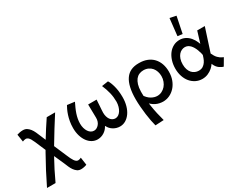

<svg xmlns="http://www.w3.org/2000/svg" viewBox="-107 -1438 2875 2278"><g transform="rotate(-30 1331.0 -299.0)"><path d="M487 216Q457 216 435.5 201Q414 186 397.5 163Q381 140 369 112Q357 84 346 57L285 -80Q208 58 140 206H23Q115 16 218 -166Q226 -180 234 -194L197 -280Q184 -311 172.5 -337.5Q161 -364 149.5 -383.5Q138 -403 124.5 -414Q111 -425 95 -425Q84 -425 71.5 -421.5Q59 -418 51 -414L35 -517Q49 -522 71.5 -526.5Q94 -531 116 -531Q147 -531 169 -517Q191 -503 208.5 -480.5Q226 -458 240 -427Q254 -396 267 -364L295 -297Q365 -412 440 -523H555Q450 -360 344 -182L418 -10Q429 16 439 37Q449 58 460 74Q471 90 482.5 98.5Q494 107 507 107Q509 107 511 107Q520 107 530.5 103.5Q541 100 550 95L565 200Q553 206 530 211Q507 216 487 216Z M646 -254Q646 -301 653.5 -343.5Q661 -386 672.5 -421Q684 -456 697 -483.5Q710 -511 720 -528L822 -515Q806 -482 791.5 -450Q777 -418 766.5 -386.5Q756 -355 750 -322.5Q744 -290 744 -258Q744 -225 752 -196.5Q760 -168 774 -147Q788 -126 807 -114.5Q826 -103 848 -103Q869 -103 886 -113Q903 -123 916.5 -139Q930 -155 937 -176.5Q944 -198 944 -223Q944 -232 943.5 -256Q943 -280 942.5 -307.5Q942 -335 941.5 -363Q941 -391 941 -408H1057Q1056 -395 1054.5 -372.5Q1053 -350 1051.5 -325Q1050 -300 1048 -275.5Q1046 -251 1046 -235Q1046 -205 1053 -181Q1060 -157 1072 -140Q1084 -123 1102 -113Q1120 -103 1140 -103Q1163 -103 1182.5 -116Q1202 -129 1216.5 -151.5Q1231 -174 1239.5 -203.5Q1248 -233 1249 -267Q1249 -299 1245.5 -330.5Q1242 -362 1234.5 -393Q1227 -424 1216.5 -454.5Q1206 -485 1193 -515L1282 -528Q1292 -513 1302 -488.5Q1312 -464 1320.5 -432.5Q1329 -401 1334 -362Q1339 -323 1339 -281Q1339 -218 1324 -164.5Q1309 -111 1282 -73Q1255 -35 1219 -13.5Q1183 8 1140 8Q1116 8 1092.5 1Q1069 -6 1049 -18.5Q1029 -31 1014 -48Q999 -65 990 -85H985Q964 -44 923 -18Q882 8 834 8Q795 8 760.5 -11Q726 -30 700.5 -65Q675 -100 660.5 -148Q646 -196 646 -254Z M1509 206Q1500 173 1491 128Q1482 83 1475.5 31.5Q1469 -20 1464.5 -74.5Q1460 -129 1460 -179Q1460 -270 1475.5 -337Q1491 -404 1521.5 -447.5Q1552 -491 1597 -511.5Q1642 -532 1700 -532Q1703 -532 1706 -532Q1709 -532 1712 -532Q1770 -532 1818 -513Q1866 -494 1899 -458.5Q1932 -423 1949 -374.5Q1966 -326 1966 -267Q1966 -205 1947 -154.5Q1928 -104 1895 -67.5Q1862 -31 1819.5 -11.5Q1777 8 1731 8Q1708 8 1681.5 2.5Q1655 -3 1631 -15Q1607 -27 1585 -46Q1578 -52 1571 -59Q1574 -39 1577 -19Q1585 35 1597.5 90.5Q1610 146 1625 200ZM1560 -227Q1560 -217 1560 -207Q1560 -188 1561 -167Q1572 -153 1583 -141Q1602 -121 1623 -109Q1644 -97 1664.5 -91Q1685 -85 1705 -85Q1738 -85 1767 -99.5Q1796 -114 1817 -138Q1838 -162 1850.5 -195Q1863 -228 1863 -265Q1863 -298 1853 -328.5Q1843 -359 1824 -381.5Q1805 -404 1776 -418Q1747 -432 1710 -432Q1678 -432 1651 -420Q1624 -408 1604.5 -383.5Q1585 -359 1573 -320Q1561 -281 1560 -227Z M2559 8 2541 2Q2522 -7 2506 -18Q2490 -29 2477 -45.5Q2464 -62 2454 -85Q2453 -89 2451 -94Q2433 -68 2410 -47Q2381 -22 2345.5 -7Q2310 8 2269 8Q2222 8 2181.5 -12Q2141 -32 2111.5 -67Q2082 -102 2065.5 -151Q2049 -200 2049 -257Q2049 -316 2065 -366Q2081 -416 2109 -452.5Q2137 -489 2176 -509.5Q2215 -530 2261 -530Q2302 -530 2337 -512.5Q2372 -495 2398.5 -464Q2425 -433 2443 -391Q2448 -378 2453 -365L2501 -522H2605L2502 -205Q2512 -183 2522 -167Q2534 -147 2547 -134Q2560 -121 2571.5 -113Q2583 -105 2593 -100L2616 -89ZM2376 -796 2330 -571 2264 -580 2290 -814ZM2401 -200Q2408 -220 2413 -236Q2411 -249 2408 -262Q2401 -288 2392 -312Q2383 -336 2371 -356.5Q2359 -377 2344.5 -392Q2330 -407 2312 -415.5Q2294 -424 2273 -424Q2251 -424 2229 -414Q2207 -404 2189.5 -383.5Q2172 -363 2161 -331.5Q2150 -300 2150 -258Q2150 -218 2160.5 -188Q2171 -158 2188.5 -138.5Q2206 -119 2230 -108.5Q2254 -98 2280 -98Q2316 -98 2339 -113.5Q2362 -129 2377 -151.5Q2392 -174 2401 -200Z"/></g></svg>

Font: Rising Sun SemiBold
Style: Regular
Weight: 600
Designer: Matt McInerney, Pablo Impallari, Rodrigo Fuenzalida (Raleway font), Stephen Hutchings (Greek), Cristiano Sobral (main ch
Foundry: The Rising Sun Project Authors
Version: Version 4.327; ttfautohint (v1.8.4.7-5d5b-dirty)